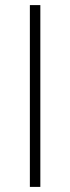

<svg xmlns="http://www.w3.org/2000/svg" viewBox="-20 -732 275 752"><path d="M97 0V-712H138V0Z"/></svg>

Font: Muli ExtraLight
Style: Regular
Weight: 250
Designer: Vernon Adams
Foundry: Vernon Adams
Version: Version 2.100; ttfautohint (v1.8.1.43-b0c9)